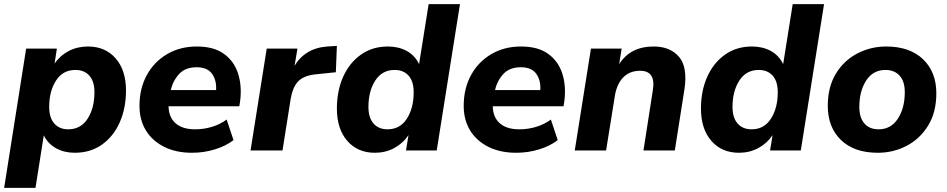

<svg xmlns="http://www.w3.org/2000/svg" viewBox="-29 -725 4564 925"><path d="M-9 180 97 -491H245L234 -419Q261 -458 302.5 -479.5Q344 -501 395 -501Q478 -501 528 -444Q578 -387 578 -289Q578 -204 548 -136Q518 -68 462.5 -28.5Q407 11 331 11Q281 11 241.5 -10.5Q202 -32 182 -73L142 180ZM300 -102Q360 -102 393 -153Q426 -204 426 -281Q426 -333 401.5 -360.5Q377 -388 334 -388Q274 -388 241 -337Q208 -286 208 -210Q208 -158 232.5 -130Q257 -102 300 -102Z M896 11Q819 11 762 -17.5Q705 -46 674 -96.5Q643 -147 643 -215Q643 -299 678.5 -363.5Q714 -428 776.5 -464.5Q839 -501 919 -501Q1001 -501 1050 -465.5Q1099 -430 1118 -370.5Q1137 -311 1128 -239L1124 -213H783Q784 -160 817 -131Q850 -102 911 -102Q953 -102 992.5 -114Q1032 -126 1063 -149L1096 -50Q1060 -22 1007 -5.5Q954 11 896 11ZM918 -401Q864 -401 834 -368.5Q804 -336 794 -291H1012Q1015 -338 992.5 -369.5Q970 -401 918 -401Z M1178 0 1256 -491H1404L1390 -407Q1413 -448 1453 -472.5Q1493 -497 1548 -501L1594 -504L1589 -377L1493 -367Q1433 -361 1406.5 -332Q1380 -303 1371 -246L1332 0Z M1777 11Q1694 11 1644 -46.5Q1594 -104 1594 -202Q1594 -287 1624 -354.5Q1654 -422 1709.5 -461.5Q1765 -501 1840 -501Q1891 -501 1930.5 -479.5Q1970 -458 1990 -416L2036 -705H2187L2075 0H1927L1939 -74Q1912 -34 1870 -11.5Q1828 11 1777 11ZM1838 -102Q1898 -102 1931 -153Q1964 -204 1964 -281Q1964 -333 1939.5 -360.5Q1915 -388 1872 -388Q1812 -388 1779 -337Q1746 -286 1746 -210Q1746 -158 1770.5 -130Q1795 -102 1838 -102Z M2458 11Q2381 11 2324 -17.5Q2267 -46 2236 -96.5Q2205 -147 2205 -215Q2205 -299 2240.5 -363.5Q2276 -428 2338.5 -464.5Q2401 -501 2481 -501Q2563 -501 2612 -465.5Q2661 -430 2680 -370.5Q2699 -311 2690 -239L2686 -213H2345Q2346 -160 2379 -131Q2412 -102 2473 -102Q2515 -102 2554.5 -114Q2594 -126 2625 -149L2658 -50Q2622 -22 2569 -5.5Q2516 11 2458 11ZM2480 -401Q2426 -401 2396 -368.5Q2366 -336 2356 -291H2574Q2577 -338 2554.5 -369.5Q2532 -401 2480 -401Z M2740 0 2818 -491H2966L2954 -416Q3008 -501 3120 -501Q3200 -501 3242.5 -451Q3285 -401 3268 -292L3222 0H3071L3116 -289Q3132 -384 3055 -384Q3004 -384 2973 -351.5Q2942 -319 2933 -262L2891 0Z M3531 11Q3448 11 3398 -46.5Q3348 -104 3348 -202Q3348 -287 3378 -354.5Q3408 -422 3463.5 -461.5Q3519 -501 3594 -501Q3645 -501 3684.5 -479.5Q3724 -458 3744 -416L3790 -705H3941L3829 0H3681L3693 -74Q3666 -34 3624 -11.5Q3582 11 3531 11ZM3592 -102Q3652 -102 3685 -153Q3718 -204 3718 -281Q3718 -333 3693.5 -360.5Q3669 -388 3626 -388Q3566 -388 3533 -337Q3500 -286 3500 -210Q3500 -158 3524.5 -130Q3549 -102 3592 -102Z M4200 11Q4086 11 4022.5 -50.5Q3959 -112 3959 -215Q3959 -306 3998 -370Q4037 -434 4101.5 -467.5Q4166 -501 4240 -501Q4354 -501 4418 -439.5Q4482 -378 4482 -276Q4482 -184 4442.5 -120Q4403 -56 4339 -22.5Q4275 11 4200 11ZM4204 -102Q4263 -102 4296.5 -153Q4330 -204 4330 -281Q4330 -333 4305 -360.5Q4280 -388 4237 -388Q4177 -388 4144 -337Q4111 -286 4111 -210Q4111 -158 4135.5 -130Q4160 -102 4204 -102Z"/></svg>

Font: Nunito Sans ExtraBold
Style: Italic
Weight: 800
Italic angle: -9°
Designer: Vernon Adams
Foundry: Vernon Adams
Version: Version 3.006; ttfautohint (v1.8.3)